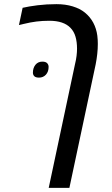

<svg xmlns="http://www.w3.org/2000/svg" viewBox="-20 -660 537 920"><path d="M213.4 240.2 339.4 -352.5Q344.7 -374 346.9 -392.6Q349.1 -411.1 349.1 -426.8Q349.1 -459 341.8 -484.1Q334.5 -509.3 317.9 -526.4Q285.2 -560.5 216.3 -560.5Q184.1 -560.5 154.8 -556.9Q125.5 -553.2 93.8 -545.4Q85.4 -543.5 79.8 -542Q74.2 -540.5 70.8 -540L88.4 -622.6Q117.2 -629.4 160.2 -634.8Q203.1 -640.1 250.5 -640.1Q293.5 -640.1 328.4 -629.4Q363.3 -618.7 386.2 -600.1Q412.1 -579.1 427 -551Q441.9 -522.9 446.3 -489.3Q447.8 -478 448.2 -468.3Q448.7 -458.5 448.7 -449.7Q448.7 -425.8 446 -401.4Q443.4 -377 438.5 -352.1L312.5 240.2ZM167 -288.1Q151.4 -288.1 144.5 -294.7Q137.7 -301.3 137.7 -312Q137.7 -334.5 149.9 -349.6Q162.1 -364.7 183.1 -364.7Q198.7 -364.7 205.8 -357.4Q212.9 -350.1 212.9 -339.4Q212.9 -316.4 200 -302.2Q187 -288.1 167 -288.1Z"/></svg>

Font: Open Sans Medium
Style: Italic
Weight: 500
Italic angle: -12°
Designer: Monotype Design Team
Foundry: Monotype Imaging Inc.
Version: Version 3.000